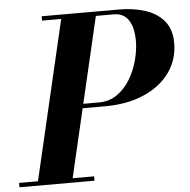

<svg xmlns="http://www.w3.org/2000/svg" viewBox="-95 -803 848 855"><g transform="rotate(-5 329.0 -375.0)"><path d="M220.5 -326 225 -345.5H342.5Q390 -345.5 425.2 -370.5Q460.5 -395.5 484 -435Q507.5 -474.5 519.2 -519.8Q531 -565 531 -606Q531 -628 527 -650Q523 -672 513.2 -690.2Q503.5 -708.5 486.5 -719.5Q469.5 -730.5 442.5 -730.5H363L197 -19.5H293V0H-42.5V-19.5H42L208 -730.5H122.5V-750H467.5Q533 -750 585.8 -732.8Q638.5 -715.5 669.2 -678.2Q700 -641 700 -581Q700 -506 658.8 -448.5Q617.5 -391 542.8 -358.5Q468 -326 367.5 -326Z"/></g></svg>

Font: Bodoni Moda 11pt
Style: Bold Italic
Weight: 700
Italic angle: -13°
Designer: Owen Earl
Foundry: indestructible type
Version: Version 2.004